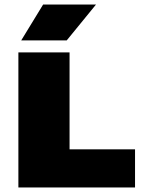

<svg xmlns="http://www.w3.org/2000/svg" viewBox="-20 -826 621 846"><path d="M61 0V-595H286.5V-168H575V0ZM73.5 -648 170 -806H403L274 -648Z"/></svg>

Font: Encode Sans SC SemiExpanded Black
Style: Regular
Weight: 900
Width: 6
Designer: Multiple Designers
Foundry: Impallari Type
Version: Version 3.002